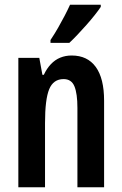

<svg xmlns="http://www.w3.org/2000/svg" viewBox="-20 -786 513 806"><path d="M281 -553Q347 -553 382 -505Q417 -457 417 -363V0H305V-333Q305 -393 292.5 -423.5Q280 -454 247 -454Q204 -454 186.5 -411.5Q169 -369 169 -269V0H57V-543H145L158 -472H164Q176 -498 193.5 -516.5Q211 -535 233 -544Q255 -553 281 -553ZM403 -757Q393 -742 377.5 -722.5Q362 -703 343 -681.5Q324 -660 305.5 -640.5Q287 -621 271 -606H192V-618Q210 -645 224.5 -670.5Q239 -696 251.5 -720Q264 -744 274 -766H403Z"/></svg>

Font: Noto Sans Display ExtraCondensed SemiBold
Style: Regular
Weight: 600
Width: 2
Designer: Monotype Design Team
Foundry: Monotype Imaging Inc.
Version: Version 2.003